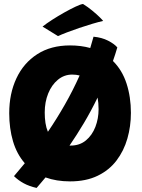

<svg xmlns="http://www.w3.org/2000/svg" viewBox="-20 -889 717 968"><path d="M333 25.5Q264.5 25.5 209.5 5.5Q197.5 20 186.2 33.2Q175 46.5 164.5 58.5Q127 50 99.5 35Q72 20 50.5 -1Q77.5 -32.5 105 -66Q64.5 -112.5 45.5 -177Q26.5 -241.5 26.5 -318Q26.5 -417 62.8 -494.2Q99 -571.5 167.8 -615.8Q236.5 -660 333 -660Q388.5 -660 435 -647Q444 -675.5 451.5 -704Q493.5 -700 524.8 -684Q556 -668 571.5 -650Q561.5 -615.5 549.5 -581.5Q596 -535.5 618 -467.8Q640 -400 640 -320Q640 -252.5 622.2 -190.5Q604.5 -128.5 567.5 -79.8Q530.5 -31 472.2 -2.8Q414 25.5 333 25.5ZM205.5 -322Q205.5 -294 209.2 -269.2Q213 -244.5 221.5 -224.5Q265.5 -289 306.5 -360.8Q347.5 -432.5 381.5 -508.5Q364 -513 344 -513Q303.5 -513 272 -487Q240.5 -461 223 -417.8Q205.5 -374.5 205.5 -322ZM335.5 -155Q381.5 -155 413 -181Q444.5 -207 460.8 -249Q477 -291 477 -338.5Q477 -370.5 472 -397Q439 -329 402.8 -268.2Q366.5 -207.5 330.5 -155Q331.5 -155 335.5 -155ZM398.5 -869Q423.5 -853.5 445.2 -835.5Q467 -817.5 481.8 -803Q496.5 -788.5 500 -783.5Q477.5 -778.5 445.5 -769Q413.5 -759.5 379.5 -748Q345.5 -736.5 317 -725.5Q288.5 -714.5 272.5 -707L194.5 -755Q214 -770.5 243.5 -789.5Q273 -808.5 304.2 -826Q335.5 -843.5 361 -855.5Q386.5 -867.5 398.5 -869Z"/></svg>

Font: Grandstander ExtraBold
Style: Regular
Weight: 800
Designer: Tyler Finck
Foundry: Etcetera Type Co
Version: Version 1.200; ttfautohint (v1.8.3)